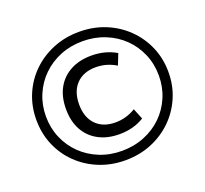

<svg xmlns="http://www.w3.org/2000/svg" viewBox="-126 -882 1103 1034"><g transform="rotate(-20 425.5 -365.0)"><path d="M425 3Q345 3 276 -25Q207 -53 155.5 -103Q104 -153 75.5 -220Q47 -287 47 -365Q47 -443 75.5 -510Q104 -577 155.5 -627Q207 -677 276 -705Q345 -733 425 -733Q506 -733 574.5 -705Q643 -677 694.5 -627Q746 -577 775 -510Q804 -443 804 -365Q804 -287 775 -220Q746 -153 694.5 -103Q643 -53 574.5 -25Q506 3 425 3ZM443 -140Q374 -140 323 -167.5Q272 -195 244.5 -245.5Q217 -296 217 -365Q217 -435 244.5 -485Q272 -535 323 -562.5Q374 -590 443 -590Q523 -590 585 -553L560 -490Q506 -523 444 -523Q373 -523 332.5 -481Q292 -439 292 -365Q292 -291 332.5 -249Q373 -207 444 -207Q506 -207 560 -240L585 -178Q524 -140 443 -140ZM425 -51Q494 -51 553.5 -75Q613 -99 656.5 -141.5Q700 -184 724.5 -241.5Q749 -299 749 -365Q749 -431 724.5 -488.5Q700 -546 656.5 -588.5Q613 -631 553.5 -655Q494 -679 425 -679Q356 -679 297 -655Q238 -631 194.5 -588.5Q151 -546 126.5 -488.5Q102 -431 102 -365Q102 -299 126.5 -241.5Q151 -184 194.5 -141.5Q238 -99 297 -75Q356 -51 425 -51Z"/></g></svg>

Font: M PLUS 2 Thin
Style: Regular
Weight: 400
Version: Version 1.001